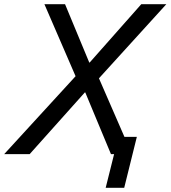

<svg xmlns="http://www.w3.org/2000/svg" viewBox="-76 -732 810 912"><path d="M574 -82 514 160H426L466 0H451L329 -293H327L65 0H-56L283 -370L135 -712H233L348 -435H350L595 -712H714L394 -360L515 -82Z"/></svg>

Font: CST
Style: Italic
Weight: 400
Italic angle: -14°
Version: Version 1.00